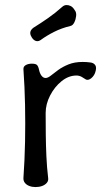

<svg xmlns="http://www.w3.org/2000/svg" viewBox="-20 -758 429 778"><path d="M124 0Q110 0 98.5 -4.5Q87 -9 80.5 -17.5Q74 -26 75 -38Q80 -108 81.5 -183Q83 -258 81.5 -332.5Q80 -407 75 -477Q74 -488 84 -494Q94 -500 109 -500Q124 -500 129.5 -495Q135 -490 138 -476Q141 -461 148 -451.5Q155 -442 165 -442Q174 -442 186.5 -452Q199 -462 216 -474.5Q233 -487 257.5 -497Q282 -507 315 -507Q323 -507 330.5 -506.5Q338 -506 345 -505Q359 -504 366 -494Q373 -484 365 -462Q362 -454 355.5 -446.5Q349 -439 341.5 -436Q334 -433 328 -436Q321 -441 311 -446.5Q301 -452 290 -452Q258 -452 229.5 -429Q201 -406 183 -371Q165 -336 165 -300Q165 -258 165.5 -213.5Q166 -169 168 -124.5Q170 -80 175 -38Q177 -26 170 -17.5Q163 -9 151 -4.5Q139 0 124 0ZM145 -596Q135 -589 125.5 -592Q116 -595 109 -606L108 -608Q101 -619 103 -628.5Q105 -638 116 -646Q145 -664 174.5 -684.5Q204 -705 233 -731Q240 -737 248.5 -737.5Q257 -738 265.5 -734Q274 -730 280 -721L284 -715Q290 -707 288.5 -693Q287 -679 281 -667Q275 -655 266 -653Q229 -644 198.5 -628.5Q168 -613 145 -596Z"/></svg>

Font: Winky Sans Light
Style: Regular
Weight: 300
Designer: Simon Atzbach
Foundry: typofactur
Version: Version 1.205